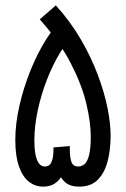

<svg xmlns="http://www.w3.org/2000/svg" viewBox="-20 -695 469 715"><path d="M141 0Q111 0 87.5 -18.5Q64 -37 50.5 -75.5Q37 -114 37 -174Q37 -234 52.5 -302Q68 -370 94.5 -435Q121 -500 153.5 -551Q186 -602 220 -628L260 -571Q231 -544 203.5 -498.5Q176 -453 154.5 -397.5Q133 -342 120.5 -283.5Q108 -225 108 -172Q108 -123 118 -99Q128 -75 147 -75Q165 -75 172 -92Q179 -109 179 -133V-146L240 -151V-138Q240 -109 246 -92Q252 -75 272 -75Q284 -75 294.5 -83.5Q305 -92 311.5 -116.5Q318 -141 318 -187Q318 -239 301.5 -309Q285 -379 243.5 -459.5Q202 -540 128 -623L188 -675Q243 -614 281.5 -547.5Q320 -481 344.5 -415.5Q369 -350 380.5 -292Q392 -234 392 -190Q392 -139 381 -95.5Q370 -52 344.5 -26Q319 0 275 0Q246 0 229 -11.5Q212 -23 205 -40Q198 -57 198 -73H219Q219 -58 210.5 -41Q202 -24 184.5 -12Q167 0 141 0Z"/></svg>

Font: Noto Sans Arabic ExtraCondensed
Style: Regular
Weight: 400
Width: 2
Designer: Monotype Design Team, Nadine Chahine, Nizar Qandah and Khaled Hosny
Foundry: Monotype Imaging Inc.
Version: Version 2.012